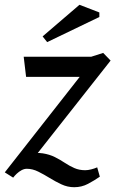

<svg xmlns="http://www.w3.org/2000/svg" viewBox="-44 -734 482 802"><path d="M266 48Q238 48 212.5 36Q187 24 163.5 9.5Q140 -5 116 -17Q92 -29 68 -29Q57 -29 46 -23Q35 -17 26 -8.5Q17 0 11 8L-24 -14L289 -413H65L55 -497H337L387 -513L418 -481L87 -61L67 -90Q106 -98 134.5 -93.5Q163 -89 185 -78Q207 -67 226.5 -54Q246 -41 266.5 -32Q287 -23 312 -23Q323 -23 337 -26.5Q351 -30 362 -35L373 4Q350 20 323.5 34Q297 48 266 48ZM153 -558 134 -582 288 -714 371 -682V-663Z"/></svg>

Font: Manuale Medium
Style: Italic
Weight: 500
Italic angle: -11°
Version: Version 1.002